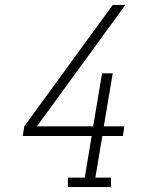

<svg xmlns="http://www.w3.org/2000/svg" viewBox="-20 -755 640 775"><path d="M254 0V-38H322L350 -206H72L78 -245L435 -735H486L129 -245H356L392 -459H435L399 -245H482L476 -206H393L365 -38H428V0Z"/></svg>

Font: Iosevka Slab XLtEx
Style: Italic
Weight: 200
Width: 7
Italic angle: -9°
Monospace: yes
Designer: Belleve Invis
Foundry: Belleve Invis
Version: Version 11.1.0; ttfautohint (v1.8.3)